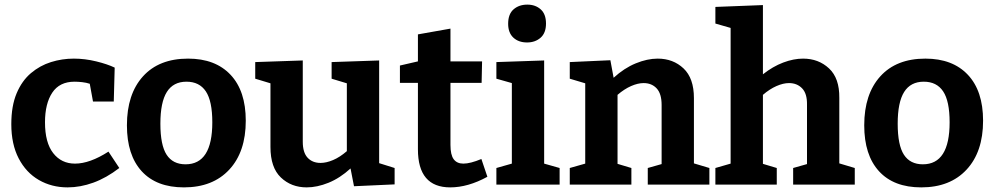

<svg xmlns="http://www.w3.org/2000/svg" viewBox="-20 -800 4311 832"><path d="M273 12Q204 12 148.5 -20Q93 -52 61 -113.5Q29 -175 29 -262Q29 -341 52 -395.5Q75 -450 114 -483Q153 -516 201 -531Q249 -546 300 -546Q348 -546 397 -534Q446 -522 477 -507L473 -360H383L369 -437Q354 -442 336 -444Q318 -446 303 -446Q238 -446 206.5 -398.5Q175 -351 175 -270Q175 -182 210.5 -136.5Q246 -91 305 -91Q369 -91 450 -143L497 -72Q441 -29 384.5 -8.5Q328 12 273 12Z M795 -546Q913 -546 979 -476Q1045 -406 1045 -277Q1045 -142 973.5 -65Q902 12 777 12Q658 12 594 -58Q530 -128 530 -257Q530 -392 599.5 -469Q669 -546 795 -546ZM788 -446Q731 -446 703 -401.5Q675 -357 675 -264Q675 -171 702 -129.5Q729 -88 784 -88Q900 -88 900 -270Q900 -362 872 -404Q844 -446 788 -446Z M1309 12Q1242 12 1197 -31Q1152 -74 1152 -163V-439L1086 -459V-531L1292 -538V-186Q1292 -139 1313 -116.5Q1334 -94 1369 -94Q1394 -94 1423.5 -106.5Q1453 -119 1483 -145V-439L1417 -459V-531L1623 -538V-93L1690 -72V-1L1514 7L1499 -70Q1453 -28 1403.5 -8Q1354 12 1309 12Z M1931 12Q1791 12 1791 -153V-441H1713V-516L1791 -534V-651L1932 -676V-534H2069L2067 -441H1932V-172Q1932 -129 1946 -110Q1960 -91 1988 -91Q2018 -91 2066 -111L2092 -34Q2008 12 1931 12Z M2405 -72V0H2131V-72L2198 -91V-440L2131 -459V-531L2338 -538V-91ZM2264 -616Q2227 -616 2204.5 -637Q2182 -658 2182 -697Q2182 -739 2205.5 -759.5Q2229 -780 2265 -780Q2300 -780 2323 -759.5Q2346 -739 2346 -698Q2346 -657 2322.5 -636.5Q2299 -616 2264 -616Z M2449 0V-72L2516 -91V-439L2449 -459V-531L2625 -539L2639 -463Q2685 -505 2735 -525.5Q2785 -546 2830 -546Q2897 -546 2942 -503.5Q2987 -461 2987 -375V-92L3054 -72V0H2787V-72L2847 -89V-345Q2847 -394 2825.5 -417Q2804 -440 2769 -440Q2744 -440 2714.5 -427Q2685 -414 2656 -389V-90L2716 -72V0Z M3080 0V-72L3146 -91V-679L3080 -698V-770L3286 -778V-478Q3329 -512 3374 -529Q3419 -546 3460 -546Q3527 -546 3572.5 -503.5Q3618 -461 3617 -376V-92L3684 -72V0H3417V-72L3477 -89V-346Q3478 -394 3456 -417Q3434 -440 3399 -440Q3374 -440 3344.5 -427Q3315 -414 3286 -389V-90L3346 -72V0Z M3990 -546Q4108 -546 4174 -476Q4240 -406 4240 -277Q4240 -142 4168.5 -65Q4097 12 3972 12Q3853 12 3789 -58Q3725 -128 3725 -257Q3725 -392 3794.5 -469Q3864 -546 3990 -546ZM3983 -446Q3926 -446 3898 -401.5Q3870 -357 3870 -264Q3870 -171 3897 -129.5Q3924 -88 3979 -88Q4095 -88 4095 -270Q4095 -362 4067 -404Q4039 -446 3983 -446Z"/></svg>

Font: Bitter
Style: Bold
Weight: 700
Designer: Sol Matas, and Bitter project Authors
Foundry: Sol Matas
Version: Version 2.001